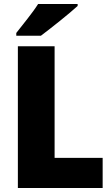

<svg xmlns="http://www.w3.org/2000/svg" viewBox="-20 -947 566 967"><path d="M371 -917V-927H172C144 -882 95 -824 62 -781V-767H186C238 -806 331 -880 371 -917ZM70 0H497V-152H255V-714H70Z"/></svg>

Font: Noto Sans Georgian SemiCondensed Black
Style: Regular
Weight: 900
Width: 4
Designer: Monotype Design Team, Akaki Razmadze
Foundry: Google LLC
Version: Version 2.005